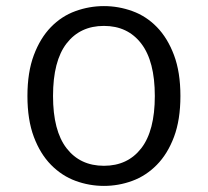

<svg xmlns="http://www.w3.org/2000/svg" viewBox="-20 -595 682 630"><path d="M70 -280Q70 -358 91 -414Q112 -470 147 -506Q182 -542 227.5 -558.5Q273 -575 321 -575Q369 -575 414.5 -558.5Q460 -542 495 -506Q530 -470 551 -414Q572 -358 572 -280Q572 -202 551 -146Q530 -90 494.5 -54Q459 -18 414 -1.5Q369 15 321 15Q273 15 228 -1.5Q183 -18 147.5 -54Q112 -90 91 -146Q70 -202 70 -280ZM154 -280Q154 -166 198.5 -108.5Q243 -51 321 -51Q399 -51 443.5 -108.5Q488 -166 488 -280Q488 -394 443.5 -452Q399 -510 321 -510Q243 -510 198.5 -452.5Q154 -395 154 -280Z"/></svg>

Font: Carrois Gothic SC
Style: Regular
Weight: 400
Designer: Ralph du Carrois
Foundry: Ralph du Carrois
Version: Version 1.002